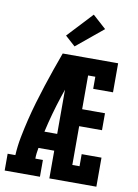

<svg xmlns="http://www.w3.org/2000/svg" viewBox="-105 -1059 809 1126"><g transform="rotate(10 300.0 -495.5)"><path d="M4 0V-100H50Q53 -155 63.5 -209Q74 -263 87 -316.5Q100 -370 115.5 -422.5Q131 -475 148 -527.5Q165 -580 183 -631.5Q201 -683 220 -735H270V-719L331 -700Q291 -593 255 -484.5Q219 -376 194 -265H270V-165H176Q173 -149 171 -133Q169 -117 169 -100H214V0ZM270 0V-735H550V-562H432V-634H389V-433H525V-332H389V-101H432V-173H550V0ZM281 -788 221 -842 360 -991 440 -919Z"/></g></svg>

Font: Iosevka Curly Slab Extended
Style: Bold
Weight: 700
Width: 7
Monospace: yes
Designer: Belleve Invis
Foundry: Belleve Invis
Version: Version 11.1.0; ttfautohint (v1.8.3)